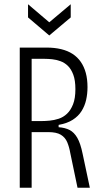

<svg xmlns="http://www.w3.org/2000/svg" viewBox="-20 -884 487 904"><path d="M73 0V-660H199Q237 -660 268 -652.5Q299 -645 322 -630Q345 -615 360.5 -592.5Q376 -570 384 -540.5Q392 -511 392 -474Q392 -442 385.5 -413.5Q379 -385 364 -361Q349 -337 322.5 -320Q296 -303 256 -296V-285Q286 -283 307.5 -272Q329 -261 344 -235Q359 -209 369 -160L403 0H345L311 -163Q306 -192 296.5 -214.5Q287 -237 266.5 -249.5Q246 -262 207 -262H129V0ZM129 -314H176Q193 -314 214 -316Q235 -318 256.5 -325Q278 -332 295.5 -348.5Q313 -365 324 -393Q335 -421 335 -464Q335 -506 325 -532.5Q315 -559 299.5 -574Q284 -589 264.5 -596Q245 -603 226 -605Q207 -607 191 -607H129ZM112 -864 212 -779 313 -864V-802L212 -717L112 -802Z"/></svg>

Font: Bricolage Grotesque Condensed ExtraLight
Style: Regular
Weight: 250
Width: 3
Designer: Mathieu Triay
Foundry: Atelier Triay
Version: Version 1.000;gftools[0.9.30]